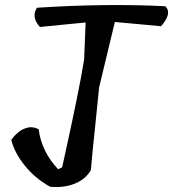

<svg xmlns="http://www.w3.org/2000/svg" viewBox="-20 -750 693 769"><path d="M323 -660 140 -642Q104 -681 128 -719Q407 -737 642 -725Q671 -697 625 -645L440 -662L377 -400Q373 -355 361.5 -247.5Q350 -140 344 -69Q323 -32 279.5 -14.5Q236 3 181 -2Q121 -35 79.5 -86.5Q38 -138 25 -190Q49 -223 78.5 -235Q108 -247 135 -232Q146 -143 213 -72L229 -80Q297 -386 317 -512Z"/></svg>

Font: Tillana Medium
Style: Regular
Weight: 500
Designer: Lipi Raval (Devanagari, Latin), Jonny Pinhorn (Latin)
Foundry: Indian Type Foundry
Version: Version 2.003;PS 1.0;hotconv 1.0.79;makeotf.lib2.5.61930; tt